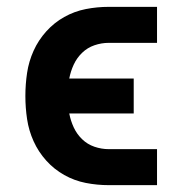

<svg xmlns="http://www.w3.org/2000/svg" viewBox="-20 -540 540 560"><path d="M297 0Q263 0 230 -6.5Q197 -13 167.5 -29.5Q138 -46 115 -71.5Q92 -97 78 -128Q64 -159 59 -192.5Q54 -226 54 -260Q54 -294 59 -327.5Q64 -361 78 -392Q92 -423 115 -448.5Q138 -474 167.5 -490.5Q197 -507 230 -513.5Q263 -520 297 -520H438V-415H297Q276 -415 255.5 -408Q235 -401 219.5 -386Q204 -371 195 -351.5Q186 -332 182 -311H370V-209H182Q186 -188 195 -168.5Q204 -149 219.5 -134Q235 -119 255.5 -112Q276 -105 297 -105H438V0Z"/></svg>

Font: Iosevka Curly Slab Extrabold
Style: Regular
Weight: 800
Monospace: yes
Designer: Belleve Invis
Foundry: Belleve Invis
Version: Version 22.1.2; ttfautohint (v1.8.4)